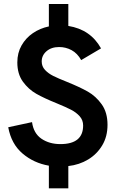

<svg xmlns="http://www.w3.org/2000/svg" viewBox="-20 -850 605 992"><path d="M333 123H232.5V6Q154.5 -7.5 96.5 -56.8Q38.5 -106 22.5 -192.5L145.5 -219Q153.5 -161 194.2 -133.2Q235 -105.5 292 -105.5Q409.5 -105.5 409.5 -201.5Q409.5 -229.5 391.5 -249.5Q373.5 -269.5 346.8 -283.2Q320 -297 272.5 -316.5Q208 -342.5 167.5 -365.5Q127 -388.5 98.2 -428.2Q69.5 -468 69.5 -527.5Q69.5 -577 91.5 -615.5Q113.5 -654 150.2 -679Q187 -704 232.5 -713.5V-829.5H333V-716Q448 -697.5 502 -600L399.5 -539.5Q380 -574.5 350 -590.8Q320 -607 285.5 -607Q245.5 -607 220.5 -585.5Q195.5 -564 195.5 -532.5Q195.5 -507 212.5 -488.8Q229.5 -470.5 255 -457.8Q280.5 -445 326 -427Q391.5 -400.5 433.5 -376.8Q475.5 -353 505.5 -311Q535.5 -269 535.5 -205Q535.5 -144.5 508.2 -99Q481 -53.5 435.5 -26Q390 1.5 333 8Z"/></svg>

Font: Acari Sans
Style: Bold
Weight: 700
Designer: Alfredo Marco Pradil and Stefan Peev (font) & Cristiano Sobral (main changes)
Foundry: Alfredo Marco Pradil and Stefan Peev (font) & Cristiano Sobral (main changes)
Version: Version 1.063; ttfautohint (v1.8.3)